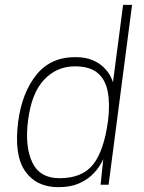

<svg xmlns="http://www.w3.org/2000/svg" viewBox="-20 -763 595 793"><path d="M220.5 10Q130 10 83.8 -56.2Q37.5 -122.5 55 -260Q71 -380 129.8 -453.5Q188.5 -527 290.5 -527Q333.5 -527 362.5 -514.5Q391.5 -502 409.2 -484Q427 -466 435.8 -449Q444.5 -432 446.5 -423L488.5 -743H525.5L428.5 0H395.5L406.5 -106Q403 -97 391.5 -78.2Q380 -59.5 358.5 -39Q337 -18.5 303.2 -4.2Q269.5 10 220.5 10ZM226 -27Q320 -27 365 -84.2Q410 -141.5 426.5 -266.5Q434.5 -334.5 425 -384.5Q415.5 -434.5 383 -461.8Q350.5 -489 289 -489Q215 -489 162.8 -434.5Q110.5 -380 96 -266.5Q82 -159 113 -93Q144 -27 226 -27Z"/></svg>

Font: Public Sans Thin Thin
Style: Italic
Weight: 250
Italic angle: -8°
Version: Version 2.001